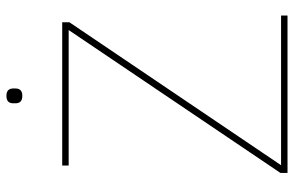

<svg xmlns="http://www.w3.org/2000/svg" viewBox="-178 -733 911 595"><g transform="rotate(-90 277.5 -435.5)"><path d="M254.9 -842.8V-850.1Q254.9 -871.1 277.8 -871.1Q300.8 -871.1 300.8 -850.1V-842.8Q300.8 -821.8 277.8 -821.8Q254.9 -821.8 254.9 -842.8ZM39.1 0V-22L481.9 -678.2H62V-698.2H505.9V-675.8L63 -20H526.9V0Z"/></g></svg>

Font: Anuphan Thin
Style: Regular
Weight: 250
Designer: Mike Abbink, Paul van der Laan, Pieter van Rosmalen, Mint Tantisuwanna
Foundry: Bold Monday; Cadson Demak
Version: Version 3.002;hotconv 1.0.109;makeotfexe 2.5.65596